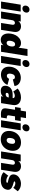

<svg xmlns="http://www.w3.org/2000/svg" viewBox="2121 -2914 801 5083"><g transform="rotate(90 2521.5 -372.5)"><path d="M206 -565C264 -565 314 -614 314 -677C314 -723 283 -753 236 -753C176 -753 128 -707 128 -641C128 -596 159 -565 206 -565ZM21 0H204L286 -520H104Z M676 -528C617 -528 573 -504 540 -456L550 -520H368L285 0H468L515 -300C522 -340 551 -367 587 -367C617 -367 636 -347 636 -315C636 -310 636 -305 635 -300L588 0H770L824 -341C826 -355 827 -368 827 -380C827 -475 765 -528 676 -528Z M1279 -700 1242 -462C1223 -503 1185 -528 1121 -528C1024 -528 954 -462 914 -391C891 -349 879 -307 871 -262C868 -241 866 -218 866 -195C866 -180 867 -165 869 -150C884 -52 943 8 1036 8C1103 8 1148 -21 1179 -64L1168 0H1351L1462 -700ZM1179 -182C1164 -161 1143 -148 1117 -148C1089 -148 1073 -163 1066 -180C1061 -192 1059 -206 1059 -222C1059 -234 1060 -246 1062 -259C1066 -282 1076 -319 1091 -339C1106 -360 1126 -372 1153 -372C1178 -372 1194 -360 1203 -341C1208 -329 1211 -314 1211 -297C1211 -286 1210 -273 1208 -259C1202 -224 1193 -201 1179 -182Z M1647 -565C1705 -565 1755 -614 1755 -677C1755 -723 1724 -753 1677 -753C1617 -753 1569 -707 1569 -641C1569 -596 1600 -565 1647 -565ZM1462 0H1645L1727 -520H1545Z M1954 3C2076 3 2191 -70 2227 -170L2067 -214C2048 -173 2024 -153 1984 -153C1945 -153 1929 -187 1929 -229C1929 -240 1930 -252 1932 -264C1935 -282 1941 -302 1948 -317C1962 -345 1985 -367 2021 -367C2058 -367 2076 -351 2082 -312L2256 -355C2253 -453 2162 -523 2039 -523C1916 -523 1813 -450 1769 -336C1760 -314 1753 -289 1749 -263C1746 -244 1745 -226 1745 -208C1745 -84 1825 3 1954 3Z M2559 -527C2476 -527 2386 -496 2324 -440L2404 -323C2443 -350 2483 -364 2516 -364C2555 -364 2582 -344 2577 -312L2576 -307H2481C2348 -307 2268 -239 2252 -139C2250 -129 2250 -119 2250 -110C2250 -31 2305 8 2384 8C2462 8 2508 -14 2537 -60L2528 0H2710L2760 -316C2762 -330 2763 -343 2763 -355C2763 -473 2668 -527 2559 -527ZM2476 -122C2449 -122 2438 -136 2438 -155C2438 -188 2464 -203 2507 -203H2560L2557 -185C2551 -145 2517 -122 2476 -122Z M3160 -370 3184 -520H3084L3106 -660H2931L2909 -520H2837L2814 -370H2886L2853 -160C2850 -144 2847 -125 2847 -106C2847 -52 2872 4 3001 4C3018 4 3046 3 3091 0L3115 -153C3108 -153 3101 -152 3095 -152C3088 -152 3083 -153 3077 -153C3040 -157 3033 -176 3033 -194C3033 -201 3034 -208 3035 -213L3060 -370Z M3349 -565C3407 -565 3457 -614 3457 -677C3457 -723 3426 -753 3379 -753C3319 -753 3271 -707 3271 -641C3271 -596 3302 -565 3349 -565ZM3164 0H3347L3429 -520H3247Z M3667 8C3793 8 3893 -63 3943 -172C3955 -200 3964 -231 3969 -263C3972 -281 3973 -298 3973 -314C3973 -330 3972 -346 3969 -360C3953 -462 3876 -528 3753 -528C3632 -528 3534 -465 3483 -365C3468 -334 3456 -299 3450 -261C3447 -242 3446 -224 3446 -207C3446 -79 3527 8 3667 8ZM3691 -148C3651 -148 3632 -175 3631 -219C3630 -232 3631 -246 3634 -262C3636 -278 3640 -294 3645 -308C3660 -346 3684 -372 3727 -372C3766 -372 3784 -350 3788 -312C3789 -298 3788 -281 3785 -262C3783 -248 3780 -234 3776 -221C3761 -178 3734 -148 3691 -148Z M4380 -528C4321 -528 4277 -504 4244 -456L4254 -520H4072L3989 0H4172L4219 -300C4226 -340 4255 -367 4291 -367C4321 -367 4340 -347 4340 -315C4340 -310 4340 -305 4339 -300L4292 0H4474L4528 -341C4530 -355 4531 -368 4531 -380C4531 -475 4469 -528 4380 -528Z M4746 7C4884 7 4984 -42 5003 -163C5004 -171 5005 -178 5005 -186C5005 -282 4898 -307 4841 -325C4807 -336 4782 -340 4782 -354C4782 -370 4807 -378 4830 -378C4875 -378 4928 -354 4951 -323L5043 -441C4997 -496 4926 -527 4846 -527C4741 -527 4618 -470 4599 -352C4598 -342 4597 -334 4597 -325C4597 -232 4684 -210 4750 -192C4784 -182 4820 -183 4820 -164C4820 -145 4798 -138 4766 -138C4726 -138 4652 -161 4633 -192L4538 -69C4577 -23 4662 7 4746 7Z"/></g></svg>

Font: Arthouse Owned Black
Style: Italic
Weight: 900
Italic angle: -10°
Designer: Jeremy Tribby
Foundry: Tribby Type
Version: Version 1.000;PS 001.000;hotconv 1.0.88;makeotf.lib2.5.64775